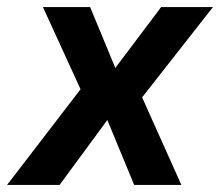

<svg xmlns="http://www.w3.org/2000/svg" viewBox="-51 -521 620 541"><path d="M-31 0 194 -293 200 -217 70 -501H203L275 -327H272L403 -501H549L327 -218L330 -290L460 0H327L251 -184L253 -185L117 0Z"/></svg>

Font: Nunito Sans 7pt SemiCondensed
Style: Bold Italic
Weight: 700
Width: 4
Italic angle: -9°
Designer: Vernon Adams
Foundry: Vernon Adams
Version: Version 3.101;gftools[0.9.27]